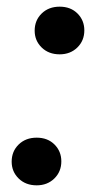

<svg xmlns="http://www.w3.org/2000/svg" viewBox="-20 -549 290 576"><path d="M90 7Q57 7 36 -13.5Q15 -34 15 -64Q15 -95 36 -115.5Q57 -136 90 -136Q123 -136 143.5 -115.5Q164 -95 164 -65Q164 -34 143 -13.5Q122 7 90 7ZM159 -386Q126 -386 105 -406.5Q84 -427 84 -457Q84 -488 105 -508.5Q126 -529 159 -529Q192 -529 212.5 -508.5Q233 -488 233 -458Q233 -427 212 -406.5Q191 -386 159 -386Z"/></svg>

Font: DM Sans 11pt SemiBold
Style: Italic
Weight: 600
Italic angle: -10°
Version: Version 4.004;gftools[0.9.30]